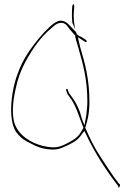

<svg xmlns="http://www.w3.org/2000/svg" viewBox="-20 -794 648 934"><path d="M55 -357C66 -410 81 -452 104 -494C140 -560 181 -617 230 -657C242 -668 257 -683 279 -683C299 -683 310 -664 318 -653L331 -638C334 -634 337 -631 343 -624L346 -623V-614C348 -610 348 -606 350 -599L361 -562C384 -481 405 -407 405 -300C405 -276 402 -254 400 -235L391 -184L379 -214C375 -226 372 -239 369 -249C355 -284 343 -306 324 -330C318 -337 314 -344 312 -350C309 -361 309 -360 307 -361C301 -364 302 -359 302 -353C306 -342 306 -338 318 -323C350 -282 364 -227 386 -172L382 -166C364 -130 347 -118 309 -98C268 -77 251 -74 209 -80C155 -89 89 -118 59 -175C32 -223 44 -307 55 -357ZM64 -430C34 -350 14 -195 68 -140C76 -131 84 -123 94 -116H95C104 -109 116 -103 130 -96C156 -82 178 -73 206 -69C252 -63 266 -67 311 -88C348 -106 363 -118 380 -144C380 -144 390 -157 390 -157C390 -157 397 -144 397 -144C435 -62 491 28 546 99L555 111C556 117 558 120 558 120C560 119 565 108 564 104L553 93V91C530 65 490 0 467 -34C438 -78 416 -124 395 -172C395 -172 394 -173 394 -173C394 -173 395 -174 395 -174C407 -210 415 -246 415 -299C415 -407 394 -485 370 -565L359 -613L395 -590C397 -590 401 -590 402 -591V-592C402 -595 400 -597 399 -599L378 -613C374 -616 363 -618 355 -627L354 -625C352 -630 351 -634 350 -638C339 -649 328 -661 317 -672C301 -690 276 -702 252 -686C231 -675 217 -658 196 -638C148 -585 92 -515 64 -430ZM318 -654C318 -654 318 -653 318 -653C318 -653 318 -654 318 -654ZM330 -734C329 -719 330 -703 332 -683L346 -651C341 -675 337 -705 339 -733L341 -757V-759C342 -766 339 -773 338 -774C335 -774 333 -771 331 -759ZM350 -599C350 -599 350 -598 350 -598C350 -598 350 -599 350 -599ZM382 -166Z"/></svg>

Font: Stray Cat
Style: HlCn
Weight: 100
Version: Version 1.0